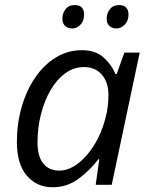

<svg xmlns="http://www.w3.org/2000/svg" viewBox="-20 -748 605 777"><path d="M193.4 9.8Q128.4 9.8 88.4 -37.4Q48.3 -84.5 48.3 -173.3Q48.3 -247.1 67.4 -314Q86.4 -380.9 121.6 -432.9Q156.7 -484.9 205.1 -514.9Q253.4 -544.9 312 -544.9Q366.2 -544.9 399.2 -515.4Q432.1 -485.8 447.3 -448.2H452.1L483.4 -535.2H545.4L432.1 0H367.2L381.8 -103.5H377.9Q344.7 -59.1 298.1 -24.7Q251.5 9.8 193.4 9.8ZM219.7 -57.6Q257.3 -57.6 294.2 -85.2Q331.1 -112.8 360.6 -159.9Q390.1 -207 405.8 -266.1Q413.6 -294.9 416.3 -319.1Q418.9 -343.3 418.9 -364.3Q418.9 -414.6 392.3 -445.6Q365.7 -476.6 319.8 -476.6Q278.8 -476.6 244.4 -451.7Q210 -426.8 184.8 -383.5Q159.7 -340.3 145.8 -285.9Q131.8 -231.4 131.8 -171.9Q131.8 -115.7 154.8 -86.7Q177.7 -57.6 219.7 -57.6ZM451.2 -632.8Q434.1 -632.8 422.9 -643.1Q411.6 -653.3 411.6 -672.4Q411.6 -693.8 424.6 -710.7Q437.5 -727.5 462.4 -727.5Q481.4 -727.5 490.7 -717.3Q500 -707 500 -689.9Q500 -663.6 484.9 -648.2Q469.7 -632.8 451.2 -632.8ZM272.5 -632.8Q254.4 -632.8 243.4 -643.1Q232.4 -653.3 232.4 -672.4Q232.4 -693.8 245.1 -710.7Q257.8 -727.5 282.2 -727.5Q302.2 -727.5 311.3 -717.3Q320.3 -707 320.3 -689.9Q320.3 -663.6 305.7 -648.2Q291 -632.8 272.5 -632.8Z"/></svg>

Font: Open Sans
Style: Italic
Weight: 400
Italic angle: -12°
Designer: Monotype Design Team
Foundry: Monotype Imaging Inc.
Version: Version 3.000; ttfautohint (v1.8.4)